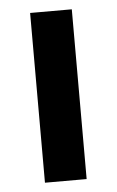

<svg xmlns="http://www.w3.org/2000/svg" viewBox="-43 -537 347 569"><g transform="rotate(-5 130.5 -252.5)"><path d="M68 0V-505H192V0Z"/></g></svg>

Font: Muli-Bold
Style: Bold
Weight: 700
Version: Version 2.000